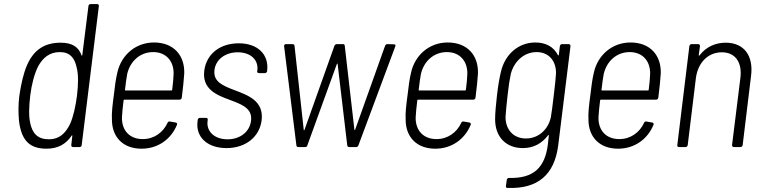

<svg xmlns="http://www.w3.org/2000/svg" viewBox="-20 -720 3738 940"><path d="M413 -690 383 -451C383 -447 380 -446 379 -450C365 -488 336 -511 277 -511C190 -511 132 -469 100 -368C88 -330 78 -278 74 -245C70 -211 69 -171 73 -128C85 -30 127 8 208 8C265 8 304 -16 330 -55C332 -59 335 -58 334 -54L329 -10C328 -4 332 0 338 0H370C375 0 380 -4 380 -10L464 -690C465 -696 461 -700 456 -700H424C418 -700 413 -696 413 -690ZM324 -115C301 -67 270 -38 220 -38C164 -38 139 -67 128 -117C120 -152 122 -200 128 -252C135 -308 148 -357 166 -394C190 -438 223 -465 273 -465C323 -465 345 -436 355 -391C365 -354 363 -305 357 -252C350 -198 339 -150 324 -115Z M679 -39C614 -39 576 -82 577 -145C578 -167 581 -196 585 -228C585 -231 588 -232 589 -232H859C865 -232 869 -236 870 -242C876 -290 880 -327 882 -360C885 -449 830 -512 734 -512C645 -512 575 -452 555 -367C547 -334 542 -297 537 -252C531 -207 526 -168 528 -132C529 -49 582 8 673 8C753 8 817 -38 846 -108C849 -114 846 -119 841 -120L812 -125C806 -126 802 -124 800 -118C778 -71 734 -39 679 -39ZM730 -465C793 -465 831 -421 830 -359C829 -337 827 -309 823 -281C823 -278 821 -277 819 -277H595C593 -277 591 -278 592 -281C595 -310 599 -337 603 -359C618 -421 666 -465 730 -465Z M1089 5C1183 5 1251 -50 1261 -132C1272 -225 1196 -253 1130 -278C1072 -300 1023 -319 1030 -377C1036 -428 1082 -464 1144 -464C1209 -464 1246 -425 1240 -376L1239 -372C1238 -366 1242 -362 1248 -362H1277C1282 -362 1287 -366 1288 -372V-375C1297 -452 1243 -508 1149 -508C1058 -508 991 -457 980 -374C969 -284 1039 -255 1105 -231C1163 -209 1217 -190 1209 -129C1203 -76 1157 -38 1094 -38C1028 -38 991 -78 996 -125L997 -133C998 -139 995 -143 989 -143H959C953 -143 949 -139 948 -133L947 -124C938 -51 993 5 1089 5Z M1441 0H1474C1480 0 1484 -3 1485 -9L1629 -406C1631 -410 1633 -410 1633 -406L1680 -9C1681 -3 1684 0 1690 0H1723C1729 0 1733 -3 1735 -9L1915 -492C1918 -498 1916 -503 1909 -503L1877 -504C1871 -504 1867 -501 1865 -495L1719 -86C1718 -82 1716 -82 1715 -86L1668 -495C1668 -501 1665 -504 1659 -504H1629C1623 -504 1619 -500 1617 -495L1471 -85C1469 -81 1467 -81 1467 -85L1422 -495C1422 -500 1418 -504 1412 -504H1380C1374 -504 1370 -500 1371 -493L1431 -9C1431 -3 1435 0 1441 0Z M2117 -39C2052 -39 2014 -82 2015 -145C2016 -167 2019 -196 2023 -228C2023 -231 2026 -232 2027 -232H2297C2303 -232 2307 -236 2308 -242C2314 -290 2318 -327 2320 -360C2323 -449 2268 -512 2172 -512C2083 -512 2013 -452 1993 -367C1985 -334 1980 -297 1975 -252C1969 -207 1964 -168 1966 -132C1967 -49 2020 8 2111 8C2191 8 2255 -38 2284 -108C2287 -114 2284 -119 2279 -120L2250 -125C2244 -126 2240 -124 2238 -118C2216 -71 2172 -39 2117 -39ZM2168 -465C2231 -465 2269 -421 2268 -359C2267 -337 2265 -309 2261 -281C2261 -278 2259 -277 2257 -277H2033C2031 -277 2029 -278 2030 -281C2033 -310 2037 -337 2041 -359C2056 -421 2104 -465 2168 -465Z M2721 -494 2716 -452C2715 -448 2712 -447 2711 -451C2691 -490 2653 -512 2601 -512C2518 -512 2453 -454 2433 -371C2425 -339 2418 -296 2413 -252C2408 -208 2404 -167 2404 -136C2404 -50 2457 5 2540 5C2592 5 2633 -18 2663 -57C2665 -61 2668 -60 2667 -56L2662 -11C2648 98 2594 155 2472 151C2466 151 2462 155 2461 161L2457 190C2456 197 2458 200 2465 200C2613 206 2695 135 2713 -9L2773 -494C2773 -500 2770 -504 2764 -504H2732C2726 -504 2722 -500 2721 -494ZM2677 -147C2665 -88 2618 -42 2555 -42C2493 -42 2455 -86 2455 -147C2457 -172 2459 -205 2465 -253C2470 -300 2475 -331 2481 -359C2497 -419 2545 -465 2607 -465C2669 -465 2704 -419 2702 -359C2700 -331 2698 -308 2691 -252C2685 -196 2681 -174 2677 -147Z M3012 -39C2947 -39 2909 -82 2910 -145C2911 -167 2914 -196 2918 -228C2918 -231 2921 -232 2922 -232H3192C3198 -232 3202 -236 3203 -242C3209 -290 3213 -327 3215 -360C3218 -449 3163 -512 3067 -512C2978 -512 2908 -452 2888 -367C2880 -334 2875 -297 2870 -252C2864 -207 2859 -168 2861 -132C2862 -49 2915 8 3006 8C3086 8 3150 -38 3179 -108C3182 -114 3179 -119 3174 -120L3145 -125C3139 -126 3135 -124 3133 -118C3111 -71 3067 -39 3012 -39ZM3063 -465C3126 -465 3164 -421 3163 -359C3162 -337 3160 -309 3156 -281C3156 -278 3154 -277 3152 -277H2928C2926 -277 2924 -278 2925 -281C2928 -310 2932 -337 2936 -359C2951 -421 2999 -465 3063 -465Z M3533 -511C3482 -511 3436 -490 3405 -449C3403 -446 3401 -447 3401 -451L3407 -494C3407 -500 3404 -504 3398 -504H3366C3360 -504 3356 -500 3355 -494L3296 -10C3295 -4 3298 0 3304 0H3336C3342 0 3346 -4 3347 -10L3387 -338C3397 -414 3447 -464 3514 -464C3579 -464 3614 -416 3605 -340L3564 -10C3564 -4 3567 0 3573 0H3605C3611 0 3615 -4 3616 -10L3657 -348C3670 -448 3622 -511 3533 -511Z"/></svg>

Font: Barlow Semi Condensed Light
Style: Italic
Weight: 300
Width: 4
Italic angle: -7°
Designer: Jeremy Tribby
Foundry: Tribby Type
Version: Version 1.422;hotconv 1.0.109;makeotfexe 2.5.65596